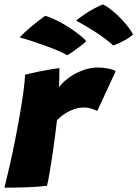

<svg xmlns="http://www.w3.org/2000/svg" viewBox="-29 -843 620 866"><path d="M237 -449.5Q253 -471.5 280.5 -491.8Q308 -512 342.5 -525.2Q377 -538.5 414 -538.5Q437 -538.5 460.8 -533.5Q484.5 -528.5 492.5 -521.5L410 -343Q400 -347 384.8 -352.5Q369.5 -358 348.5 -358Q327.5 -358 306.5 -351Q285.5 -344 265.8 -331.5Q246 -319 228 -301Q225 -274 219.5 -231Q214 -188 207.2 -142.5Q200.5 -97 194 -59.8Q187.5 -22.5 183 -5Q142 0 90.5 1.8Q39 3.5 -9 3.5Q1.5 -38.5 14 -92.8Q26.5 -147 38.2 -206.5Q50 -266 60 -323.2Q70 -380.5 76.5 -428.2Q83 -476 84 -506Q113 -513.5 146.5 -520.2Q180 -527 206 -531.2Q232 -535.5 239 -536Q239 -518.5 238.5 -491.2Q238 -464 237 -449.5ZM174.5 -771.5Q186 -769.5 209.2 -759.2Q232.5 -749 260.5 -732.8Q288.5 -716.5 315.2 -696.8Q342 -677 360 -658Q351.5 -648.5 333.2 -634.5Q315 -620.5 297.5 -608.5Q280 -596.5 273.5 -594Q258 -603.5 231.8 -614.8Q205.5 -626 174.2 -637.2Q143 -648.5 113 -658.2Q83 -668 60 -674Q64.5 -680.5 81.5 -696.2Q98.5 -712 123.2 -732.2Q148 -752.5 174.5 -771.5ZM434.5 -823Q445 -819.5 462.5 -806.8Q480 -794 500.2 -775.2Q520.5 -756.5 539.2 -734Q558 -711.5 571.5 -688Q557.5 -675 538.5 -664.2Q519.5 -653.5 503.5 -646.5Q487.5 -639.5 481 -638Q468.5 -650.5 448.8 -665.5Q429 -680.5 405.8 -695.8Q382.5 -711 358.8 -725Q335 -739 314.5 -750Q322.5 -758 356.2 -781Q390 -804 434.5 -823Z"/></svg>

Font: Grandstander Thin ExtraBold
Style: Italic
Weight: 800
Italic angle: -15°
Version: Version 1.200